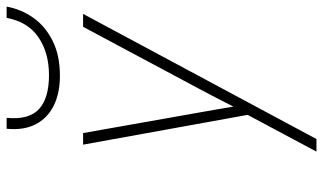

<svg xmlns="http://www.w3.org/2000/svg" viewBox="-218 -564 976 580"><g transform="rotate(-90 270.0 -274.0)"><path d="M102 194 213 -14 123 -511H158L220 -161Q224.5 -135.5 229 -109.8Q233.5 -84 238 -57Q251.5 -84 265 -109.8Q278.5 -135.5 292 -161L479 -511H518L140 194ZM331 -581Q278 -581 240.2 -600Q202.5 -619 184.2 -655Q166 -691 171 -742H204Q197.5 -674.5 230.5 -644.2Q263.5 -614 333 -614Q400.5 -614 447.2 -645.8Q494 -677.5 506 -742H540Q532 -697.5 506 -661Q480 -624.5 436.2 -602.8Q392.5 -581 331 -581Z"/></g></svg>

Font: Overpass Thin
Style: Italic
Weight: 250
Italic angle: -10°
Designer: Delve Withrington, Dave Bailey, Thomas Jockin
Foundry: Delve Fonts LLC
Version: Version 4.000